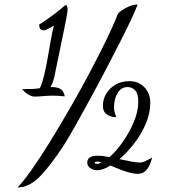

<svg xmlns="http://www.w3.org/2000/svg" viewBox="-20 -740 768 847"><path d="M57 87Q81 63 118 11Q155 -41 198.5 -111.5Q242 -182 287.5 -260.5Q333 -339 374 -416.5Q415 -494 447.5 -560.5Q480 -627 497 -672Q501 -683 516 -693.5Q531 -704 550 -712Q569 -720 587 -720Q582 -705 562.5 -662.5Q543 -620 513 -561Q483 -502 448.5 -436Q414 -370 378.5 -305Q343 -240 312.5 -185.5Q282 -131 260 -97Q207 -15 158.5 36Q110 87 57 87ZM408 -17Q413 -17 417 -18.5Q421 -20 428 -24Q421 -26 416 -26.5Q411 -27 408 -27Q402 -27 400 -25.5Q398 -24 398 -22Q398 -20 401 -18.5Q404 -17 408 -17ZM587 27Q572 27 551.5 21.5Q531 16 509 7.5Q487 -1 467 -10Q434 11 409 11Q391 11 378 1.5Q365 -8 365 -23Q365 -53 411 -53Q423 -53 435.5 -51.5Q448 -50 463 -47Q493 -73 522 -114.5Q551 -156 570.5 -202.5Q590 -249 590 -291Q590 -326 576.5 -341Q563 -356 543 -356Q515 -356 499 -330Q483 -304 483 -266Q483 -256 485 -247.5Q487 -239 493 -224H478Q457 -229 445.5 -240Q434 -251 434 -274Q434 -302 448.5 -326.5Q463 -351 489.5 -366.5Q516 -382 551 -382Q592 -382 617.5 -354.5Q643 -327 643 -287Q643 -243 624.5 -197.5Q606 -152 574.5 -110.5Q543 -69 507 -38Q535 -32 558.5 -27.5Q582 -23 599 -23Q607 -23 618.5 -28Q630 -33 651 -45Q642 -9 627 9Q612 27 587 27ZM131 -314Q121 -314 105.5 -322.5Q90 -331 78 -347Q106 -347 121.5 -347.5Q137 -348 156 -351Q167 -375 176 -413.5Q185 -452 192 -493.5Q199 -535 205.5 -571Q212 -607 218 -627Q197 -615 187.5 -610.5Q178 -606 173 -606Q164 -606 158.5 -611.5Q153 -617 153 -632Q162 -637 181 -650Q200 -663 223.5 -681Q247 -699 268 -717H273Q275 -715 276 -712.5Q277 -710 277 -708Q279 -702 278 -695.5Q277 -689 277 -685Q275 -669 262 -606Q249 -543 225 -427Q221 -403 215.5 -385.5Q210 -368 203 -356Q226 -357 243 -349.5Q260 -342 266 -315Q256 -316 241.5 -317Q227 -318 217 -318Q190 -318 171 -316Q152 -314 131 -314Z"/></svg>

Font: Dancing Script SemiBold
Style: Regular
Weight: 600
Designer: Pablo Impallari
Foundry: Pablo Impallari
Version: Version 2.001